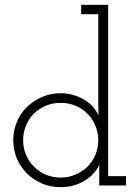

<svg xmlns="http://www.w3.org/2000/svg" viewBox="-20 -770 578 797"><path d="M503 0H392V-41Q392 -53 392 -63.5Q392 -74 392 -87Q385 -69 370.5 -52.5Q356 -36 335.5 -22.5Q315 -9 288.5 -1Q262 7 232 7Q190 7 154.5 -8Q119 -23 92 -50Q65 -77 50 -112Q35 -147 35 -188Q35 -228 50 -264Q65 -300 92 -326Q119 -352 154.5 -367.5Q190 -383 232 -383Q260 -383 286.5 -375Q313 -367 334 -353.5Q355 -340 368 -324Q381 -308 389 -291Q388 -318 388 -335Q388 -352 388 -379V-711H317V-750H429V-39H503ZM232 -343Q198 -343 170 -331Q142 -319 120 -298Q100 -277 88 -248.5Q76 -220 76 -188Q76 -155 88.5 -126Q101 -97 123 -76Q144 -56 171.5 -44.5Q199 -33 232 -33Q264 -33 291.5 -44.5Q319 -56 341 -76Q363 -97 375.5 -126Q388 -155 388 -188Q388 -221 375 -250.5Q362 -280 340 -301Q319 -321 291 -332Q263 -343 232 -343Z"/></svg>

Font: Josefin Slab
Style: Regular
Weight: 400
Designer: Santiago Orozco
Foundry: Typemade
Version: Version 2.000